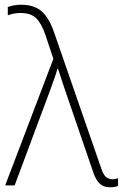

<svg xmlns="http://www.w3.org/2000/svg" viewBox="-20 -785 520 813"><path d="M446 8Q418 8 402 -7.5Q386 -23 375 -55L258 -396Q249 -422 241 -447Q233 -472 226 -493H223Q217 -472 208.5 -448Q200 -424 192 -402L42 0H2L206 -536L172 -638Q155 -687 132.5 -708.5Q110 -730 67 -730Q50 -730 36 -727Q22 -724 13 -720V-755Q23 -759 37.5 -762Q52 -765 69 -765Q126 -765 157.5 -736Q189 -707 209 -648L409 -71Q418 -44 429.5 -35Q441 -26 455 -26Q463 -26 469 -27.5Q475 -29 480 -30V2Q473 5 465 6.5Q457 8 446 8Z"/></svg>

Font: Noto Sans ExtraLight
Style: Regular
Weight: 200
Designer: Monotype Design Team
Foundry: Monotype Imaging Inc.
Version: Version 2.007